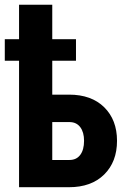

<svg xmlns="http://www.w3.org/2000/svg" viewBox="-21 -782 534 802"><path d="M296.4 -528.3H197.3V-386.7H267.6Q360.8 -386.7 414.3 -334Q467.8 -281.2 467.8 -193.8Q467.8 -106 414.1 -53Q360.4 0 267.1 0H58.6V-528.3H-1V-618.2H58.6V-762.2H197.3V-618.2H296.4ZM197.3 -272V-113.8H269.5Q298.3 -113.8 314.2 -135Q330.1 -156.2 330.1 -193.8Q330.1 -229.5 314.5 -250.5Q298.8 -271.5 271 -272Z"/></svg>

Font: Roboto Condensed
Style: Bold
Weight: 700
Designer: Google
Version: Version 2.134; 2016